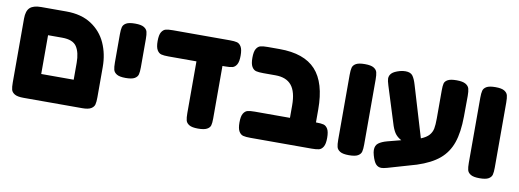

<svg xmlns="http://www.w3.org/2000/svg" viewBox="-55 -930 3477 1287"><g transform="rotate(10 1683.0 -287.0)"><path d="M616 -296V-90Q616 -58 611.5 -40.5Q607 -23 588 -11.5Q569 0 528 0H129Q87 0 68 -11.5Q49 -23 44.5 -40Q40 -57 40 -89V-524Q40 -576 63.5 -598Q87 -620 140 -620H311Q413 -620 481.5 -575.5Q550 -531 583 -457.5Q616 -384 616 -296ZM218 -442V-178H439V-293Q439 -364 413 -403Q387 -442 314 -442Z M780 -620Q821 -620 840 -608.5Q859 -597 863.5 -579.5Q868 -562 868 -531V-338Q868 -307 863.5 -289.5Q859 -272 840 -261Q821 -250 779 -250Q738 -250 719 -261.5Q700 -273 695.5 -290.5Q691 -308 691 -339V-532Q691 -563 695.5 -580.5Q700 -598 719 -609Q738 -620 780 -620Z M1513 -531Q1513 -490 1501.5 -470.5Q1490 -451 1472.5 -446.5Q1455 -442 1423 -442H1405V-83Q1405 -54 1400.5 -37.5Q1396 -21 1376.5 -10.5Q1357 0 1316 0Q1275 0 1256 -11.5Q1237 -23 1232.5 -40.5Q1228 -58 1228 -90V-442H1038Q1006 -442 988.5 -446.5Q971 -451 959.5 -470.5Q948 -490 948 -531Q948 -573 959.5 -592Q971 -611 988 -615.5Q1005 -620 1037 -620H1424Q1456 -620 1473 -615.5Q1490 -611 1501.5 -592Q1513 -573 1513 -531Z M2180 -89Q2180 -48 2168.5 -28.5Q2157 -9 2139.5 -4.5Q2122 0 2090 0H1673Q1641 0 1623.5 -4.5Q1606 -9 1594.5 -28.5Q1583 -48 1583 -89Q1583 -131 1594.5 -150Q1606 -169 1623 -173.5Q1640 -178 1672 -178H1911V-263Q1911 -355 1875.5 -398.5Q1840 -442 1766 -442H1683Q1651 -442 1633.5 -446.5Q1616 -451 1604.5 -470.5Q1593 -490 1593 -531Q1593 -573 1604.5 -592Q1616 -611 1633 -615.5Q1650 -620 1682 -620H1763Q1930 -620 2009 -534Q2088 -448 2088 -266V-178H2091Q2123 -178 2140 -173.5Q2157 -169 2168.5 -150Q2180 -131 2180 -89Z M2344 -620Q2385 -620 2404 -608.5Q2423 -597 2427.5 -579.5Q2432 -562 2432 -531V-88Q2432 -57 2427.5 -39.5Q2423 -22 2404 -11Q2385 0 2343 0Q2302 0 2283 -11.5Q2264 -23 2259.5 -40.5Q2255 -58 2255 -89V-532Q2255 -563 2259.5 -580.5Q2264 -598 2283 -609Q2302 -620 2344 -620Z M3059 -530 3058 -389Q3057 -281 3032.5 -210.5Q3008 -140 2953.5 -94Q2899 -48 2804 -17L2611 39Q2586 46 2572 46Q2550 46 2535 30Q2520 14 2508 -28Q2502 -49 2502 -64Q2502 -95 2522.5 -110.5Q2543 -126 2580 -136L2672 -160Q2649 -172 2633.5 -190Q2618 -208 2605 -245L2523 -506Q2513 -538 2513 -552Q2513 -573 2528.5 -588.5Q2544 -604 2583 -615Q2601 -620 2620 -620Q2655 -620 2669.5 -600Q2684 -580 2695 -542L2799 -195Q2836 -210 2853.5 -230Q2871 -250 2876 -275.5Q2881 -301 2881 -345V-537Q2881 -567 2885 -583Q2889 -599 2908 -609.5Q2927 -620 2968 -620Q3009 -620 3029 -608.5Q3049 -597 3054 -579Q3059 -561 3059 -530Z M3233 -620Q3274 -620 3293 -608.5Q3312 -597 3316.5 -579.5Q3321 -562 3321 -531V-88Q3321 -57 3316.5 -39.5Q3312 -22 3293 -11Q3274 0 3232 0Q3191 0 3172 -11.5Q3153 -23 3148.5 -40.5Q3144 -58 3144 -89V-532Q3144 -563 3148.5 -580.5Q3153 -598 3172 -609Q3191 -620 3233 -620Z"/></g></svg>

Font: Fredoka One
Style: Regular
Weight: 400
Designer: Milena B. Brandão, Ben Nathan
Version: Version 2.000; ttfautohint (v1.5.33-1714) -l 8 -r 50 -G 200 